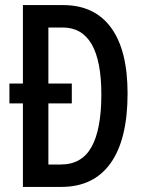

<svg xmlns="http://www.w3.org/2000/svg" viewBox="-20 -734 569 754"><path d="M228 -714Q351 -714 416 -625.5Q481 -537 481 -367Q481 -187 414.5 -93.5Q348 0 221 0H70V-328H17V-406H70V-714ZM226 -626H170V-406H262V-328H170V-88H219Q301 -88 339.5 -157Q378 -226 378 -363Q378 -626 226 -626Z"/></svg>

Font: Noto Sans Thai ExtCond Med
Style: Regular
Weight: 500
Width: 2
Designer: Monotype Design Team
Foundry: Monotype Imaging Inc.
Version: Version 2.002; ttfautohint (v1.8.4.7-5d5b)